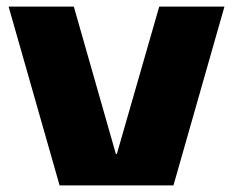

<svg xmlns="http://www.w3.org/2000/svg" viewBox="-20 -560 704 580"><path d="M6 -540H203L330 -95H333L461 -540H658L504 0H160Z"/></svg>

Font: Pathway Extreme ExtraBold
Style: Regular
Weight: 800
Designer: Eduardo Rodriguez Tunni
Foundry: Eduardo Rodriguez Tunni
Version: Version 1.001;gftools[0.9.26]